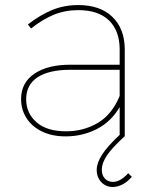

<svg xmlns="http://www.w3.org/2000/svg" viewBox="-20 -537 606 756"><path d="M471.2 -345.2V0H470.2Q419.4 46.9 400.1 76.4Q380.9 106 380.9 130.9Q380.9 153.8 393.3 166.5Q405.8 179.2 424.8 179.2Q453.6 179.2 484.9 145L499 159.2Q482.9 178.2 463.4 188.7Q443.8 199.2 423.8 199.2Q397 199.2 378.9 180.2Q360.8 161.1 360.8 131.8Q360.8 105 381.8 72Q402.8 39.1 452.1 -6.8H451.2V-115.2Q417 -57.1 360.6 -28.6Q304.2 0 238.8 0Q184.6 0 144.8 -19.5Q105 -39.1 84 -72.5Q63 -106 63 -147Q63 -210.9 115 -246.6Q167 -282.2 256.8 -282.2H451.2V-345.2Q450.2 -417 408.7 -457Q367.2 -497.1 288.1 -497.1Q236.3 -497.1 192.1 -479Q147.9 -460.9 102.1 -424.8L89.8 -440.9Q137.7 -478 185.3 -497.6Q232.9 -517.1 288.1 -517.1Q374 -517.1 422.1 -470.9Q470.2 -424.8 471.2 -345.2ZM83 -146Q83 -91.8 123.5 -55.9Q164.1 -20 240.2 -20Q309.1 -20 365 -53Q420.9 -85.9 451.2 -159.2V-262.2H256.8Q172.9 -262.2 127.9 -232.7Q83 -203.1 83 -146Z"/></svg>

Font: Montserrat
Style: Thin
Weight: 250
Designer: Julieta Ulanovsky
Foundry: Julieta Ulanovsky
Version: Version 1.000;PS 002.000;hotconv 1.0.70;makeotf.lib2.5.58329